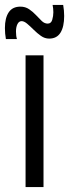

<svg xmlns="http://www.w3.org/2000/svg" viewBox="-61 -761 281 781"><path d="M43 0V-536H116V0ZM-37 -602Q-41 -624 -41 -647Q-41 -688 -25.5 -711Q-10 -734 22 -734Q42 -734 57.5 -723.5Q73 -713 85.5 -699.5Q98 -686 109 -675.5Q120 -665 133 -665Q147 -665 151.5 -680.5Q156 -696 156 -711Q156 -726 153 -741H196Q200 -718 200 -696Q200 -652 185 -628Q170 -604 139 -604Q121 -604 105.5 -615Q90 -626 76 -640Q62 -654 49.5 -664.5Q37 -675 27 -675Q16 -675 10 -663Q4 -651 4 -633Q4 -614 8 -602Z"/></svg>

Font: Georama Condensed
Style: Regular
Weight: 400
Width: 3
Designer: Jean-Baptiste Levee
Foundry: Production Type
Version: Version 1.000